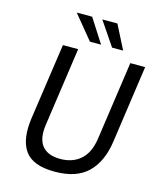

<svg xmlns="http://www.w3.org/2000/svg" viewBox="-134 -1025 945 1131"><g transform="rotate(15 338.0 -459.5)"><path d="M307.5 10Q173.5 10 125 -59.2Q76.5 -128.5 95.5 -259.5L162.5 -723H255.5L187 -245.5Q174 -158 208.8 -114.5Q243.5 -71 319.5 -71Q395.5 -71 444 -114Q492.5 -157 505 -245.5L573.5 -723H664L596.5 -250Q578.5 -125 509.2 -57.5Q440 10 307.5 10ZM439.5 -929 513.5 -783.5H446L347.5 -929ZM285.5 -929 379 -783.5H311L191.5 -929Z"/></g></svg>

Font: Public Sans
Style: Italic
Weight: 400
Italic angle: -8°
Designer: The Public Sans project authors (U.S. Web Design System). Libre Franklin designed by Pablo Impallari and Rodrigo Fuenzal
Version: Version 1.008; ttfautohint (v1.8.1) -l 8 -r 50 -G 200 -x 14 